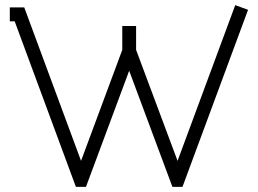

<svg xmlns="http://www.w3.org/2000/svg" viewBox="-20 -708 1004 746"><path d="M18.1 -679.2H74.2L294.9 -83L455.1 -514.2V-606.9H508.8V-514.2L669.9 -83L894 -688L943.8 -669.9L689 18.1H649.9L481.9 -433.1L314 18.1H274.9L37.1 -625H18.1Z"/></svg>

Font: Rawengulk
Style: Demibold
Weight: 600
Version: Version 0.92